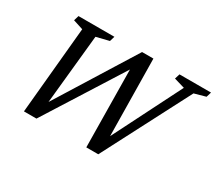

<svg xmlns="http://www.w3.org/2000/svg" viewBox="-128 -954 1366 1216"><g transform="rotate(30 555.0 -346.0)"><path d="M946 -631.5 868 -654.5 879.5 -691.5H1110L1099 -654.5L1016.5 -631.5L687 4H599.5L592 -594.5L616.5 -599.5L235 4H143.5L203 -631L130 -654.5L141 -691.5H403.5L392.5 -654.5L299.5 -631.5L243.5 -75.5H217.5L603.5 -695.5H686.5L695.5 -67L657.5 -59.5Z"/></g></svg>

Font: Newsreader 11pt
Style: Italic
Weight: 400
Italic angle: -17°
Version: Version 1.003